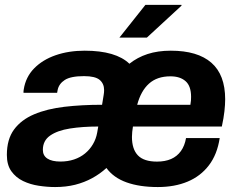

<svg xmlns="http://www.w3.org/2000/svg" viewBox="-20 -743 960 775"><path d="M202.6 12Q170.7 12 136.5 6.8Q102.3 1.7 73.1 -12.3Q44 -26.4 25.8 -51.8Q7.7 -77.2 7.7 -117.7Q7.7 -180.7 36.6 -220.1Q65.5 -259.4 117.7 -281.6Q169.9 -303.7 239.9 -311.9Q309.9 -320.1 392 -320.1L398.4 -359.4Q399.4 -365 399.8 -369.9Q400.2 -374.9 400.2 -379.7Q400.2 -405.4 382.2 -420.6Q364.2 -435.7 319.2 -435.7Q265.4 -435.7 241.5 -420.2Q217.6 -404.7 212.6 -379.5L210.6 -368.5H74.9Q74.9 -370.9 74.9 -375.1Q74.9 -379.3 75.9 -382.3Q83.7 -432.1 117.7 -466.9Q151.7 -501.7 204.5 -520.1Q257.4 -538.4 321.8 -538.4Q384.8 -538.4 430.2 -525.1Q475.5 -511.7 502.3 -485.7Q534.2 -511.3 575.6 -524.9Q617 -538.4 669.5 -538.4Q777.6 -538.4 833.2 -489.8Q888.9 -441.2 888.9 -342.3Q888.9 -321 885.9 -293.9Q882.9 -266.8 875.4 -232.3H516.6Q514.8 -220.8 513.7 -210.5Q512.6 -200.2 512.6 -190.4Q512.6 -140.9 536.7 -115.8Q560.7 -90.7 613.7 -90.7Q646.5 -90.7 670.6 -101.2Q694.7 -111.7 710.2 -133.2Q725.6 -154.6 730.9 -185.7H866.8Q856.8 -119.6 823.2 -75.7Q789.6 -31.7 737.3 -9.9Q685 12 617 12Q543.6 12 491 -6.8Q438.3 -25.6 409.6 -64.9Q384 -41.4 352.2 -24Q320.4 -6.7 283.5 2.7Q246.5 12 202.6 12ZM224.3 -90.9Q253.5 -90.9 278.8 -99.3Q304.2 -107.8 323.3 -123.6Q342.5 -139.4 355 -160.7Q367.6 -181.9 372.2 -207.3L376.6 -232.3Q313.4 -232.3 262.5 -224.3Q211.7 -216.3 182.3 -195.7Q153 -175.2 153 -138.1Q153 -114.9 171.3 -102.9Q189.6 -90.9 224.3 -90.9ZM533.8 -320.1H748.5Q750.3 -329.2 750.8 -337.5Q751.3 -345.7 751.3 -352Q751.3 -395.8 729.1 -415.3Q706.9 -434.9 668 -434.9Q614 -434.9 581.4 -405.4Q548.7 -376 533.8 -320.1ZM462 -591.2 567 -723.4H712.5L712.7 -720.2L572.8 -591.2Z"/></svg>

Font: Archivo Variable SemiBold
Style: Italic
Weight: 600
Italic angle: -10°
Designer: Hector Gatti
Foundry: Omnibus-Type
Version: Version 2.001